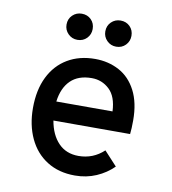

<svg xmlns="http://www.w3.org/2000/svg" viewBox="-82 -785 779 868"><g transform="rotate(10 308.0 -351.0)"><path d="M533 -216H181Q192 -152 227.5 -115Q263 -78 320 -78Q387 -78 436 -124L495 -60Q462 -27 417 -7.5Q372 12 319 12Q245 12 191 -22Q137 -56 108.5 -117Q80 -178 80 -256Q80 -339 109.5 -399Q139 -459 193 -491Q247 -523 319 -523Q380 -523 429.5 -496.5Q479 -470 507.5 -415Q536 -360 536 -279Q536 -241 533 -216ZM437 -303Q434 -371 400 -403Q366 -435 319 -435Q257 -435 222 -400.5Q187 -366 179 -303ZM164 -654Q164 -680 181.5 -697Q199 -714 224 -714Q250 -714 267 -697Q284 -680 284 -654Q284 -629 267 -611.5Q250 -594 224 -594Q199 -594 181.5 -611.5Q164 -629 164 -654ZM342 -654Q342 -680 359.5 -697Q377 -714 402 -714Q428 -714 445 -697Q462 -680 462 -654Q462 -629 445 -611.5Q428 -594 402 -594Q377 -594 359.5 -611.5Q342 -629 342 -654Z"/></g></svg>

Font: Overpass Mono Light
Style: Bold
Weight: 600
Monospace: yes
Designer: Delve Withrington, Dave Bailey
Foundry: Delve Fonts
Version: Version 1.000;DELV;Overpass